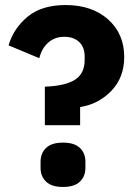

<svg xmlns="http://www.w3.org/2000/svg" viewBox="-20 -730 540 762"><path d="M158 -233V-386Q239 -389 277.5 -413.5Q316 -438 316 -492V-506Q316 -543 294 -563.5Q272 -584 235 -584Q197 -584 171 -560.5Q145 -537 136 -499L14 -550Q34 -618 90 -664Q146 -710 240 -710Q345 -710 409 -653Q473 -596 473 -504Q473 -423 422.5 -370Q372 -317 298 -305V-233ZM141 -64V-88Q141 -122 163 -143Q185 -164 230 -164Q275 -164 297 -143Q319 -122 319 -88V-64Q319 -30 297 -9Q275 12 230 12Q185 12 163 -9Q141 -30 141 -64Z"/></svg>

Font: Anuphan
Style: Bold
Weight: 700
Designer: Mike Abbink, Paul van der Laan, Pieter van Rosmalen, Mint Tantisuwanna
Foundry: Bold Monday; Cadson Demak
Version: Version 3.002;hotconv 1.0.109;makeotfexe 2.5.65596